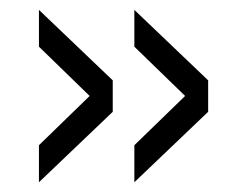

<svg xmlns="http://www.w3.org/2000/svg" viewBox="-20 -482 502 390"><path d="M209 -254.9 59.1 -111.8V-187L162.1 -287.1L59.1 -387.2V-461.9L209 -318.8ZM402.8 -254.9 252.9 -111.8V-187L356 -287.1L252.9 -387.2V-461.9L402.8 -318.8Z"/></svg>

Font: Creato Display
Style: Regular
Weight: 400
Version: Version 1.000